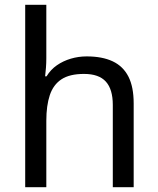

<svg xmlns="http://www.w3.org/2000/svg" viewBox="-20 -780 658 800"><path d="M173 -537Q173 -518 171.5 -498Q170 -478 168 -462H174Q191 -490 217 -508Q243 -526 275 -535.5Q307 -545 341 -545Q406 -545 449.5 -524.5Q493 -504 515 -461Q537 -418 537 -349V0H450V-343Q450 -408 421 -440Q392 -472 330 -472Q270 -472 236 -449.5Q202 -427 187.5 -383.5Q173 -340 173 -277V0H85V-760H173Z"/></svg>

Font: lkorean25
Style: Book
Weight: 400
Designer: Jelle Bosma - Monotype Design Team
Foundry: Monotype Imaging Inc.
Version: Version 2.003